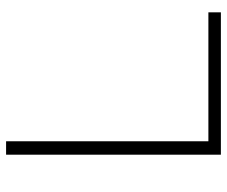

<svg xmlns="http://www.w3.org/2000/svg" viewBox="-76 -652 728 615"><g transform="rotate(-90 287.5 -344.0)"><path d="M100 -688H143V-40H556V0H100Z"/></g></svg>

Font: Roundo Light
Style: Regular
Weight: 300
Designer: Namrata Goyal (Gurmukhi), Shiva Nallaperumal (Latin)
Foundry: Indian Type Foundry
Version: Version 1.000;PS 1.0;hotconv 1.0.88;makeotf.lib2.5.647800